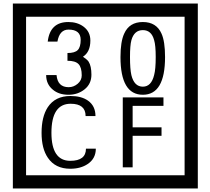

<svg xmlns="http://www.w3.org/2000/svg" viewBox="-20 -980 1195 1090"><path d="M1103 90H53V-960H1103ZM1028 15V-885H128V15ZM499 -556Q499 -504 460.5 -473Q422 -442 369 -442Q314 -442 280 -471Q242 -502 242 -554H301Q307 -485 370 -485Q398 -485 421 -504.5Q444 -524 444 -552Q444 -597 426 -616Q408 -635 363 -635V-679Q405 -679 421.5 -696Q438 -713 438 -754Q438 -812 369 -812Q318 -812 306 -744H251Q264 -855 368 -855Q419 -855 454 -829Q493 -800 493 -750Q493 -685 451 -658Q475 -642 483 -630Q499 -605 499 -556ZM917 -656Q917 -442 791 -442Q664 -442 664 -656Q664 -744 685 -789Q714 -855 791 -855Q868 -855 897 -789Q917 -745 917 -656ZM864 -656Q864 -723 855 -752Q840 -809 791 -809Q742 -809 726 -752Q718 -723 718 -656Q718 -587 726 -553Q742 -488 791 -488Q839 -488 855 -554Q864 -587 864 -656ZM524 -136Q524 -80 478 -49Q438 -22 379 -22Q294 -22 252 -84Q216 -136 216 -226Q216 -317 251 -371Q293 -435 380 -435Q442 -435 479 -409Q522 -379 522 -321H466Q466 -391 381 -391Q272 -391 272 -226Q272 -67 379 -67Q468 -67 468 -136ZM908 -379H733V-257H897V-209H733V-30H677V-427H908Z"/></svg>

Font: Unicode BMP Fallback SIL
Style: Regular
Weight: 400
Foundry: NRSI, SIL International
Version: Version 5.1 Based on Unicode 5.1